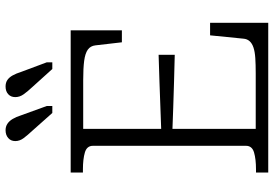

<svg xmlns="http://www.w3.org/2000/svg" viewBox="-167 -817 984 690"><g transform="rotate(-90 325.0 -472.0)"><path d="M412 -887 446 -796V-776H422L357 -848Q342 -864 331.5 -878.5Q321 -893 321 -909Q321 -925 331.5 -934.5Q342 -944 359 -944Q373 -944 382.5 -937.5Q392 -931 399 -918.5Q406 -906 412 -887ZM256 -887 289 -796V-776H264L200 -848Q185 -864 174 -878.5Q163 -893 163 -909Q163 -925 174 -934.5Q185 -944 202 -944Q215 -944 225 -937.5Q235 -931 242.5 -918.5Q250 -906 256 -887ZM588 -209V0H50V-44H61Q98 -44 122 -51Q146 -58 146 -80V-630Q146 -652 122 -659Q98 -666 61 -666H50V-710H561V-526H518L507 -621Q505 -639 491.5 -648.5Q478 -658 451.5 -661.5Q425 -665 382 -665H207V-45H406Q438 -45 461 -46.5Q484 -48 499 -53Q514 -58 522 -67Q530 -76 531 -89L543 -209ZM186 -384Q234 -386 282 -387.5Q330 -389 378 -391Q426 -393 473 -394V-336Q426 -337 378 -338.5Q330 -340 282 -341.5Q234 -343 186 -345Z"/></g></svg>

Font: Roboto Serif 20pt ExtraLight
Style: Regular
Weight: 250
Version: Version 1.008